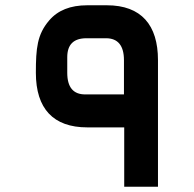

<svg xmlns="http://www.w3.org/2000/svg" viewBox="-20 -708 735 728"><path d="M450 -480V-350H303C258 -350 235 -377 235 -432V-491C235 -539 259 -563 308 -563H382C427 -563 450 -535 450 -480ZM116 -432C116 -296 182 -225 311 -225H451V0H579V-480C579 -613 516 -688 385 -688H311C247 -688 199 -669 166 -630C121 -577 116 -525 116 -432Z"/></svg>

Font: All Genders v4
Style: Regular
Weight: 400
Designer: Rassam Alawdi
Foundry: Rassam Art
Version: Version 3.100;FEAKit 1.0